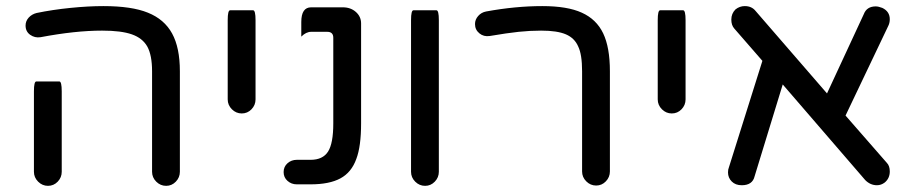

<svg xmlns="http://www.w3.org/2000/svg" viewBox="-20 -601 2980 627"><path d="M476.6 -40V-368.2Q476.6 -420.9 460.9 -449.2Q445.3 -476.6 410.6 -488.8Q376 -501 313.5 -501Q225.6 -501 112.3 -479.5Q93.8 -476.6 78.6 -487.3Q63.5 -498 63.5 -517.6Q63.5 -532.2 73.7 -543.5Q84 -554.7 99.6 -558.6Q151.4 -569.3 210 -575.2Q268.6 -581.1 317.4 -581.1Q410.2 -581.1 462.9 -559.6Q516.6 -538.1 542 -491.7Q567.4 -445.3 567.4 -368.2V-40Q567.4 -21.5 554.2 -7.8Q541 5.9 522.5 5.9Q503.9 5.9 490.2 -7.8Q476.6 -21.5 476.6 -40ZM90.8 -40V-302.7Q90.8 -335 98.6 -335H173.8Q181.6 -335 181.6 -302.7V-40Q181.6 -21.5 168.5 -7.8Q155.3 5.9 136.7 5.9Q118.2 5.9 104.5 -7.8Q90.8 -21.5 90.8 -40Z M723.6 -276.4V-535.2Q723.6 -567.4 731.4 -567.4H806.6Q814.5 -567.4 814.5 -535.2V-276.4Q814.5 -257.8 801.3 -244.1Q788.1 -230.5 769.5 -230.5Q751 -230.5 737.3 -244.1Q723.6 -257.8 723.6 -276.4Z M906.2 -39.1Q906.2 -56.6 918.9 -67.9Q931.6 -79.1 949.2 -79.1H994.1Q1034.2 -79.1 1051.3 -106Q1068.4 -132.8 1068.4 -198.2V-477.5Q1068.4 -497.1 1048.8 -497.1H996.1Q979.5 -497.1 963.9 -481.4Q963.9 -497.1 963.9 -529.3Q963.9 -577.1 996.1 -577.1H1099.6Q1125 -577.1 1142.1 -562Q1159.2 -546.9 1159.2 -524.4V-198.2Q1159.2 -123 1143.6 -82Q1127.9 -38.1 1091.8 -18.6Q1055.7 1 994.1 1H949.2Q931.6 1 918.9 -10.3Q906.2 -21.5 906.2 -39.1Z M1322.3 -40V-535.2Q1322.3 -567.4 1330.1 -567.4H1405.3Q1413.1 -567.4 1413.1 -535.2V-40Q1413.1 -21.5 1399.9 -7.8Q1386.7 5.9 1368.2 5.9Q1349.6 5.9 1335.9 -7.8Q1322.3 -21.5 1322.3 -40Z M1880.9 -41V-368.2Q1880.9 -422.9 1868.2 -449.2Q1856.4 -476.6 1828.1 -488.8Q1799.8 -501 1747.1 -501Q1710.9 -501 1673.8 -497.1Q1636.7 -493.2 1579.1 -483.4Q1559.6 -480.5 1545.4 -492.2Q1531.2 -503.9 1531.2 -522.5Q1531.2 -537.1 1541.5 -548.8Q1551.8 -560.5 1567.4 -563.5Q1663.1 -581.1 1751 -581.1Q1833 -581.1 1879.9 -559.6Q1927.7 -538.1 1949.7 -492.2Q1971.7 -446.3 1971.7 -368.2V-41Q1971.7 -22.5 1958.5 -8.8Q1945.3 4.9 1926.8 4.9Q1908.2 4.9 1894.5 -8.8Q1880.9 -22.5 1880.9 -41Z M2127.9 -276.4V-535.2Q2127.9 -567.4 2135.7 -567.4H2210.9Q2218.8 -567.4 2218.8 -535.2V-276.4Q2218.8 -257.8 2205.6 -244.1Q2192.4 -230.5 2173.8 -230.5Q2155.3 -230.5 2141.6 -244.1Q2127.9 -257.8 2127.9 -276.4Z M2885.7 -41Q2885.7 -18.6 2869.1 -4.9Q2857.4 3.9 2843.8 3.9Q2822.3 3.9 2805.7 -12.7L2536.1 -325.2L2444.3 -25.4Q2437.5 3.9 2402.3 3.9Q2381.8 3.9 2369.6 -8.3Q2357.4 -20.5 2357.4 -38.1Q2357.4 -47.9 2360.4 -54.7L2469.7 -402.3L2377.9 -507.8Q2368.2 -518.6 2368.2 -537.1Q2368.2 -556.6 2381.8 -570.3Q2395.5 -581.1 2412.1 -581.1Q2434.6 -581.1 2447.3 -565.4L2680.7 -295.9L2800.8 -554.7Q2810.5 -580.1 2839.8 -580.1Q2848.6 -580.1 2861.3 -575.2Q2885.7 -563.5 2885.7 -538.1Q2885.7 -525.4 2879.9 -514.6L2741.2 -223.6L2876 -69.3Q2885.7 -59.6 2885.7 -41Z"/></svg>

Font: YuPearl-Regular
Style: Regular
Weight: 400
Designer: Max Yao
Foundry: Max-Everyday
Version: Version 1.011; ttfautohint (v1.8.3)